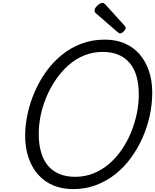

<svg xmlns="http://www.w3.org/2000/svg" viewBox="-20 -1289 1073 1328"><path d="M485 19Q410 19 349 -6.5Q288 -32 244.5 -80.5Q201 -129 177.5 -197.5Q154 -266 154 -351Q154 -424 170.5 -500.5Q187 -577 219 -651.5Q251 -726 297.5 -791.5Q344 -857 405.5 -907.5Q467 -958 542 -986.5Q617 -1015 705 -1015Q780 -1015 840.5 -989.5Q901 -964 943.5 -916Q986 -868 1009.5 -800Q1033 -732 1033 -648Q1033 -570 1016 -490.5Q999 -411 966 -336.5Q933 -262 886 -197.5Q839 -133 778 -84.5Q717 -36 643.5 -8.5Q570 19 485 19ZM500 -66Q568 -66 627 -90Q686 -114 735.5 -156.5Q785 -199 823 -255Q861 -311 887 -375Q913 -439 926.5 -505Q940 -571 940 -635Q940 -707 924 -762Q908 -817 876 -854.5Q844 -892 797.5 -911Q751 -930 690 -930Q623 -930 563.5 -906Q504 -882 455 -839Q406 -796 367.5 -740Q329 -684 302 -620.5Q275 -557 261.5 -491.5Q248 -426 248 -363Q248 -292 264 -236.5Q280 -181 311.5 -143.5Q343 -106 390 -86Q437 -66 500 -66ZM811 -1058Q807 -1058 802 -1061Q797 -1064 792 -1068L649 -1192Q639 -1200 636.5 -1205Q634 -1210 634 -1217Q634 -1228 643.5 -1240Q653 -1252 666 -1260.5Q679 -1269 688 -1269Q695 -1269 699.5 -1266Q704 -1263 709 -1258L841 -1112Q847 -1105 848 -1101.5Q849 -1098 849 -1095Q849 -1085 835.5 -1071.5Q822 -1058 811 -1058Z"/></svg>

Font: Playwrite US Trad
Style: Regular
Weight: 400
Designer: Veronika Burian, José Scaglione
Foundry: TypeTogether
Version: Version 1.002